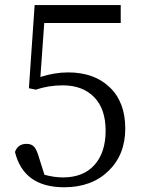

<svg xmlns="http://www.w3.org/2000/svg" viewBox="-20 -749 578 782"><path d="M160.2 -655.3 144.5 -435.5Q202.1 -454.1 257.8 -454.1Q363.3 -454.1 426.8 -393.6Q490.2 -333 490.2 -225.6Q490.2 -119.1 421.9 -52.7Q353.5 13.7 241.2 13.7Q76.2 13.7 41 -129.9Q52.7 -163.1 87.9 -163.1Q109.4 -163.1 120.1 -149.9Q130.9 -136.7 140.6 -101.6L161.1 -37.1Q201.2 -26.4 236.3 -26.4Q319.3 -26.4 364.7 -77.1Q410.2 -127.9 410.2 -216.8Q410.2 -305.7 363.3 -353.5Q316.4 -401.4 235.4 -401.4Q177.7 -401.4 126 -383.8L97.7 -389.6L121.1 -728.5H471.7V-655.3Z"/></svg>

Font: Bpmf Zihi Serif Regular
Style: Regular
Weight: 400
Foundry: But Ko
Version: Version 1.320